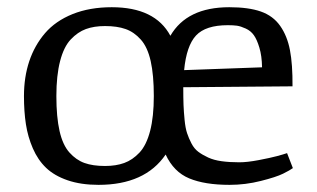

<svg xmlns="http://www.w3.org/2000/svg" viewBox="-20 -498 878 532"><path d="M46.4 -231.9Q46.4 -284.2 61 -328.1Q75.7 -372.1 104.7 -406Q133.8 -439.9 181.2 -459Q228.5 -478 289.6 -478Q409.7 -478 452.1 -398.9Q498 -478 615.2 -478Q668.5 -478 702.6 -466.1Q736.8 -454.1 756.3 -426.3Q775.9 -398.4 783.4 -359.1Q791 -319.8 790.5 -258.8L487.8 -256.3Q487.8 -226.6 488.5 -207.3Q489.3 -188 491.5 -165.5Q493.7 -143.1 498.3 -129.2Q502.9 -115.2 510.5 -100.6Q518.1 -85.9 529.5 -77.4Q541 -68.8 556.9 -61.5Q572.8 -54.2 594.2 -51.3Q615.7 -48.3 643.1 -48.3Q665 -48.3 697 -54.4Q729 -60.5 747.3 -65.4Q765.6 -70.3 775.4 -73.7L791.5 -32.2Q783.7 -26.4 764.4 -16.8Q745.1 -7.3 702.6 3.4Q660.2 14.2 616.2 14.2Q547.4 14.2 504.4 -3.7Q461.4 -21.5 439 -69.8Q381.8 14.2 252.9 14.2Q204.1 14.2 167.2 1.5Q130.4 -11.2 107.7 -33Q85 -54.7 71 -86.9Q57.1 -119.1 51.8 -153.8Q46.4 -188.5 46.4 -231.9ZM490.2 -303.7 706.1 -311.5Q705.6 -343.3 698.7 -366Q691.9 -388.7 683.3 -400.6Q674.8 -412.6 660.9 -418.9Q647 -425.3 636.5 -426.8Q626 -428.2 611.3 -428.2Q549.8 -428.2 523.2 -399.7Q496.6 -371.1 490.2 -303.7ZM136.2 -231.9Q136.2 -173.8 145 -135Q153.8 -96.2 172.4 -75.4Q190.9 -54.7 214.1 -46.4Q237.3 -38.1 271 -38.1Q301.3 -38.1 324.2 -46.4Q347.2 -54.7 366.5 -75.2Q385.7 -95.7 396 -135.3Q406.2 -174.8 406.2 -231.9Q406.2 -290 397.5 -328.9Q388.7 -367.7 370.1 -388.4Q351.6 -409.2 328.1 -417.5Q304.7 -425.8 271 -425.8Q240.7 -425.8 218 -417.5Q195.3 -409.2 176 -388.7Q156.7 -368.2 146.5 -328.6Q136.2 -289.1 136.2 -231.9Z"/></svg>

Font: Fjord
Style: One
Weight: 400
Designer: Viktoriya Grabowska
Foundry: Viktoriya Grabowska
Version: Version 1.002